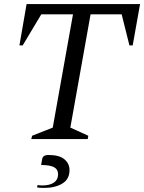

<svg xmlns="http://www.w3.org/2000/svg" viewBox="-20 -680 705 939"><path d="M133 0 137 -16 238 -56 337 -610H182L91 -458H75L110 -660H665L629 -458H613L575 -610H423L324 -56L412 -16L409 0ZM196 239Q188 239 178.5 238.5Q169 238 161 236L164 225Q171 226 176 226.5Q181 227 187 227Q223 227 243.5 213Q264 199 264 173Q264 148 244 137.5Q224 127 181 127L186 99Q187 90 194 84Q201 78 218 78Q270 78 295 99Q320 120 320 152Q320 196 285 217.5Q250 239 196 239Z"/></svg>

Font: Spectral
Style: Italic
Weight: 400
Italic angle: -10°
Designer: Jean-Baptiste Levee
Foundry: Production Type
Version: Version 2.001